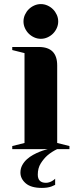

<svg xmlns="http://www.w3.org/2000/svg" viewBox="-20 -730 380 940"><path d="M170 -500Q260 -500 260 -410V-30L320 -15V0H260Q233 13 212 31Q194 47 179.5 70Q165 93 165 125Q165 165 205 165Q214 165 222.5 162Q231 159 237 155Q244 151 250 145V175Q242 179 232 183Q213 190 185 190Q132 190 106 167.5Q80 145 80 115Q80 95 89 78.5Q98 62 112 49.5Q126 37 142.5 28Q159 19 174 13Q189 7 200 4Q211 1 214 0H40V-15L100 -30V-470L40 -485V-500ZM95 -625Q95 -642 102 -657.5Q109 -673 120.5 -684.5Q132 -696 147.5 -703Q163 -710 180 -710Q197 -710 212.5 -703Q228 -696 239.5 -684.5Q251 -673 258 -657.5Q265 -642 265 -625Q265 -608 258 -592.5Q251 -577 239.5 -565.5Q228 -554 212.5 -547Q197 -540 180 -540Q163 -540 147.5 -547Q132 -554 120.5 -565.5Q109 -577 102 -592.5Q95 -608 95 -625Z"/></svg>

Font: Yeseva One
Style: Regular
Weight: 400
Designer: Jovanny Lemonad
Foundry: Jovanny Lemonad
Version: Version 2.001; ttfautohint (v0.91) -l 8 -r 50 -G 200 -x 0 -w